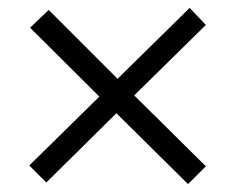

<svg xmlns="http://www.w3.org/2000/svg" viewBox="-20 -554 592 485"><path d="M319 -313 500 -134 455 -89 274 -268 97 -93 54 -136 231 -310 56 -484 103 -529 277 -355 459 -534 500 -491Z"/></svg>

Font: Sumana
Style: Regular
Weight: 400
Designer: Cyreal, Alexei Vanyashin (Devanagari), Olga Karpushina (Latin)
Foundry: Cyreal
Version: Version 1.015;PS 001.015;hotconv 1.0.70;makeotf.lib2.5.58329